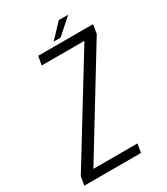

<svg xmlns="http://www.w3.org/2000/svg" viewBox="-199 -764 734 843"><g transform="rotate(-30 168.0 -343.0)"><path d="M-26.5 0 -18.5 -44.5 292 -550.5H75.5L83.5 -595H361.5L354 -549.5L45 -44H268.5L261 0ZM173.5 -615 240 -685.5H287.5L208.5 -615Z"/></g></svg>

Font: Anybody Light
Style: Italic
Weight: 300
Italic angle: -10°
Designer: Tyler Finck
Foundry: Etcetera Type Company
Version: Version 1.010; ttfautohint (v1.8.3) -l 8 -r 50 -G 200 -x 14 